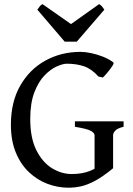

<svg xmlns="http://www.w3.org/2000/svg" viewBox="-20 -876 629 911"><path d="M566.4 -274.4Q538.6 -268.1 527.6 -256.8Q516.6 -245.6 516.6 -234.4V-77.6Q516.6 -77.6 503.2 -72Q489.7 -66.4 472.4 -59.6Q455.1 -52.7 441.9 -48.6Q428.7 -44.4 428.7 -47.9V-234.4Q428.7 -245.1 410.9 -255.1Q393.1 -265.1 335.4 -274.4V-300.3H566.4ZM517.6 -580.1Q522 -576.7 512.7 -562.3Q503.4 -547.9 490 -532Q476.6 -516.1 468.3 -508.3L447.3 -512.7Q415 -548.8 379.2 -561.3Q343.3 -573.7 296.9 -573.7Q278.8 -573.7 249.8 -561Q220.7 -548.3 191.7 -518.6Q162.6 -488.8 143.1 -438Q123.5 -387.2 123.5 -311Q123.5 -221.7 152.3 -163.8Q181.2 -106 226.3 -78.1Q271.5 -50.3 319.8 -50.3Q369.6 -50.3 405.5 -64.5Q441.4 -78.6 466.8 -102.5Q471.2 -100.6 482.4 -95.5Q493.7 -90.3 504.2 -85.2Q514.6 -80.1 516.6 -77.6Q468.3 -38.1 431.4 -18.3Q394.5 1.5 364.3 8.1Q334 14.6 304.2 14.6Q253.9 14.6 205.3 -3.7Q156.7 -22 117.4 -59.1Q78.1 -96.2 54.9 -152.6Q31.7 -209 31.7 -284.2Q31.7 -392.6 76.2 -470Q120.6 -547.4 195.6 -588.6Q270.5 -629.9 362.3 -629.9Q383.8 -629.9 412.1 -624Q440.4 -618.2 468.3 -607.2Q496.1 -596.2 517.6 -580.1ZM344.2 -678.2H287.1L157.2 -830.1Q164.1 -839.8 168.7 -845.9Q173.3 -852.1 181.6 -856.4L316.9 -761.7L450.2 -856.4Q458.5 -852.1 463.6 -845.9Q468.8 -839.8 475.1 -830.1Z"/></svg>

Font: Gentium Book Plus
Style: Regular
Weight: 400
Designer: Victor Gaultney, Annie Olsen, Iska Routamaa, Becca Hirsbrunner
Foundry: SIL International
Version: Version 6.101